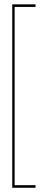

<svg xmlns="http://www.w3.org/2000/svg" viewBox="-20 -734 236 886"><path d="M36.5 132.5H144V120.5H47.5V-702H144V-714H36.5Z"/></svg>

Font: Anybody UltraCondensed Thin Thin
Style: Regular
Weight: 250
Version: Version 1.111